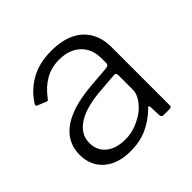

<svg xmlns="http://www.w3.org/2000/svg" viewBox="-143 -680 830 830"><g transform="rotate(-45 272.0 -265.0)"><path d="M393 -67Q354 -29 309.5 -9.5Q265 10 210 10Q132 10 87 -29.5Q42 -69 42 -135Q42 -187 71 -224.5Q100 -262 157 -284Q214 -306 298 -312L387 -319Q395 -320 399.5 -323.5Q404 -327 404 -334V-363Q404 -421 368 -455Q332 -489 270 -489Q223 -489 185 -467.5Q147 -446 116 -404Q113 -400 110.5 -398.5Q108 -397 104 -399L62 -416Q59 -418 58 -420.5Q57 -423 61 -429Q92 -479 145 -509.5Q198 -540 273 -540Q336 -540 379.5 -519.5Q423 -499 446 -460Q469 -421 469 -368V-13Q469 -5 466 -2.5Q463 0 456 0H419Q414 0 411 -3.5Q408 -7 407 -13L405 -65Q403 -79 393 -67ZM404 -259Q404 -276 390 -274L315 -268Q263 -265 224.5 -255Q186 -245 160.5 -229Q135 -213 121.5 -191.5Q108 -170 108 -142Q108 -95 141 -68.5Q174 -42 230 -42Q264 -42 296 -54.5Q328 -67 353 -86Q378 -107 391 -129Q404 -151 404 -171V-259Z"/></g></svg>

Font: Libre Franklin Light
Style: Regular
Weight: 300
Designer: Pablo Impallari, Rodrigo Fuenzalida, Nhung Nguyen
Foundry: Impallari Type
Version: Version 3.000